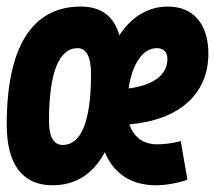

<svg xmlns="http://www.w3.org/2000/svg" viewBox="-29 -547 646 577"><path d="M443.4 -113.3C401.9 -113.3 372.6 -134.8 359.9 -173.3C509.3 -186 597.2 -264.2 597.2 -385.7C597.2 -474.6 552.2 -527.3 475.6 -527.3C416 -527.3 365.7 -496.1 329.6 -440.9C314 -498 274.9 -527.3 213.9 -527.3C67.4 -527.3 -8.8 -405.8 -8.8 -172.9C-8.8 -52.7 38.6 9.8 128.9 9.8C198.2 9.8 251 -23.9 286.1 -89.8C312 -25.9 365.2 9.8 439 9.8C469.2 9.8 504.9 3.4 534.2 -6.8L514.2 -123C491.2 -116.7 464.8 -113.3 443.4 -113.3ZM159.7 -111.3C132.3 -111.3 118.2 -135.7 118.2 -183.1C118.2 -327.1 147.5 -402.3 204.1 -402.3C231 -402.3 244.6 -375.5 244.6 -323.7C244.6 -184.1 215.3 -111.3 159.7 -111.3ZM357.4 -281.2C368.7 -355.5 399.9 -402.3 442.4 -402.3C462.9 -402.3 474.1 -389.6 474.1 -369.6C474.1 -321.8 431.6 -290.5 357.4 -281.2Z"/></svg>

Font: Cascadia Mono NF
Style: Bold Italic
Weight: 700
Italic angle: -10°
Monospace: yes
Designer: Aaron Bell
Foundry: Saja Typeworks
Version: Version 2404.023